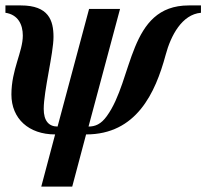

<svg xmlns="http://www.w3.org/2000/svg" viewBox="-25 -482 760 707"><path d="M715 -462H670C446 -462 467 -189 368 -54C347 -25 326 -16 301 -16L417 -449H303L187 -16C154 -16 136 -38 136 -81C136 -147 172 -286 172 -346C172 -407 154 -462 52 -462H-5V-435C42 -428 59 -391 59 -351C59 -291 17 -226 17 -134C17 -45 81 13 178 13L127 205H241L292 13C477 13 547 -139 585 -280C604 -351 645 -429 715 -435Z"/></svg>

Font: STIXGeneral
Style: Bold Italic
Weight: 700
Italic angle: -16.33°
Designer: MicroPress Inc., with final additions and corrections provided by Coen Hoffman, Elsevier (retired)
Version: Version 1.1.0